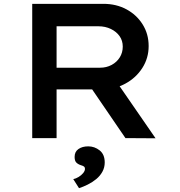

<svg xmlns="http://www.w3.org/2000/svg" viewBox="-20 -720 939 1001"><path d="M148 0V-700H519Q586 -700 639 -671.5Q692 -643 723.5 -593Q755 -543 755 -480Q755 -417 722 -365.5Q689 -314 633.5 -284Q578 -254 510 -254H275V0ZM634 0 418 -316 555 -341 791 1ZM275 -367H502Q535 -367 562 -381.5Q589 -396 604.5 -421Q620 -446 620 -477Q620 -508 603.5 -531.5Q587 -555 558 -569Q529 -583 493 -583H275ZM392 261 362 214Q376 211 390 202.5Q404 194 413.5 182.5Q423 171 423 160Q423 152 417.5 148Q412 144 401 141Q386 136 377.5 127Q369 118 369 98Q369 71 389 57Q409 43 440 43Q473 43 499.5 64Q526 85 526 127Q526 153 514 175Q502 197 482 213.5Q462 230 438 242Q414 254 392 261Z"/></svg>

Font: Lexend Mega Medium
Style: Regular
Weight: 500
Version: Version 1.007